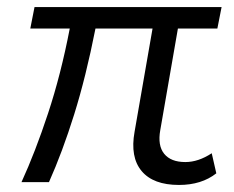

<svg xmlns="http://www.w3.org/2000/svg" viewBox="-20 -517 665 545"><path d="M41 0Q80 -85 116.5 -195.5Q153 -306 178 -436H66L78 -497H609L597 -436H485L435 -148Q427 -104 446 -80.5Q465 -57 506 -57Q543 -57 581 -82L594 -25Q552 8 488 8Q415 8 382 -31.5Q349 -71 362 -143L413 -436H251Q224 -299 190.5 -192Q157 -85 119 0Z"/></svg>

Font: Livvic
Style: Italic
Weight: 400
Italic angle: -10°
Designer: Jacques Le Bailly, Baron von Fonthausen
Version: Version 1.001; ttfautohint (v1.8.2)